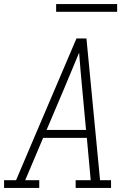

<svg xmlns="http://www.w3.org/2000/svg" viewBox="-35 -924 655 944"><path d="M-15 0V-38H44L132 -245L341 -735H390L457 -38H511V0H337V-38H411L392 -246H177L89 -38H158V0ZM194 -285H388L369 -490Q365 -534 361 -577.5Q357 -621 354 -665Q336 -621 317.5 -577.5Q299 -534 281 -490ZM541 -866H241V-904H541Z"/></svg>

Font: Iosevka Etoile XLtObl
Style: Regular
Weight: 200
Italic angle: -9°
Designer: Belleve Invis
Foundry: Belleve Invis
Version: Version 15.5.2; ttfautohint (v1.8.4)